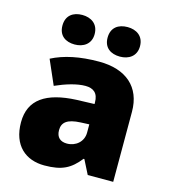

<svg xmlns="http://www.w3.org/2000/svg" viewBox="-114 -859 852 961"><g transform="rotate(15 311.5 -378.5)"><path d="M111 -690C111 -638 147 -614 194 -614C239 -614 278 -638 278 -690C278 -743 239 -767 194 -767C147 -767 111 -743 111 -690ZM345 -690C345 -638 381 -614 429 -614C474 -614 513 -638 513 -690C513 -743 474 -767 429 -767C381 -767 345 -743 345 -690ZM336 -563C236 -563 156 -546 92 -513L147 -387C201 -411 257 -428 301 -428C342 -428 368 -409 368 -360V-352L276 -349C120 -342 36 -287 36 -169C36 -48 108 10 204 10C296 10 339 -14 386 -73H390L427 0H559V-363C559 -491 476 -563 336 -563ZM325 -245 369 -247V-204C369 -157 331 -125 285 -125C252 -125 230 -142 230 -180C230 -220 255 -242 325 -245Z"/></g></svg>

Font: Noto Sans Gurmukhi Black
Style: Regular
Weight: 900
Designer: Jelle Bosma - Monotype Design Team
Foundry: Monotype Imaging Inc.
Version: Version 2.004